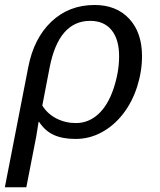

<svg xmlns="http://www.w3.org/2000/svg" viewBox="-35 -559 655 786"><path d="M274.4 9.8Q221.2 9.8 185.3 -6.6Q149.4 -22.9 125 -60.1H123L113.3 0L72.8 207.5H-15.1L80.6 -283.7Q103.5 -402.3 175.5 -470.5Q247.6 -538.6 352.1 -538.6Q441.4 -538.6 493.9 -482.2Q546.4 -425.8 546.4 -329.1Q546.4 -267.1 526.4 -204.1Q506.3 -141.1 468.8 -92.8Q431.2 -44.4 381.1 -17.3Q331.1 9.8 274.4 9.8ZM452.6 -328.1Q452.6 -397.5 421.9 -435.5Q391.1 -473.6 334 -473.6Q205.1 -473.6 168 -281.7L138.2 -127Q159.2 -92.8 196 -74Q232.9 -55.2 275.9 -55.2Q327.1 -55.2 366.9 -91.3Q406.7 -127.4 429.7 -195.8Q452.6 -264.2 452.6 -328.1Z"/></svg>

Font: Cousine
Style: Italic
Weight: 400
Italic angle: -12°
Monospace: yes
Designer: Steve Matteson
Foundry: Monotype Imaging Inc.
Version: Version 1.21